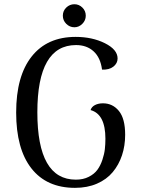

<svg xmlns="http://www.w3.org/2000/svg" viewBox="-20 -883 671 916"><path d="M335 -752.9Q312.5 -752.9 296.1 -769.3Q279.8 -785.6 279.8 -808.1Q279.8 -831.1 296.1 -846.9Q312.5 -862.8 335 -862.8Q356.9 -862.8 373 -846.9Q389.2 -831.1 389.2 -808.1Q389.2 -785.6 372.8 -769.3Q356.4 -752.9 335 -752.9ZM337.9 13.2Q202.6 13.2 129.9 -79.6Q57.1 -172.4 57.1 -346.2Q57.1 -520 131.1 -613.5Q205.1 -707 340.8 -707Q419.9 -707 480.5 -676.8Q541 -646.5 541 -604Q541 -581.1 521 -565.2Q501 -549.3 466.8 -550.8Q459.5 -607.9 426.8 -637.9Q394 -668 342.8 -668Q158.2 -668 158.2 -347.2Q158.2 -25.9 341.8 -25.9Q377 -25.9 403.3 -39.3Q429.7 -52.7 444.3 -72.5Q459 -92.3 468.3 -119.9Q477.5 -147.5 480.2 -171.1Q482.9 -194.8 482.9 -221.2Q482.9 -338.4 412.1 -357.9Q417 -373.5 433.1 -381.8Q449.2 -390.1 471.2 -390.1Q517.6 -390.1 547.4 -353.5Q577.1 -316.9 577.1 -240.2Q577.1 -187.5 562 -142.1Q546.9 -96.7 517.8 -61.8Q488.8 -26.9 442.6 -6.8Q396.5 13.2 337.9 13.2Z"/></svg>

Font: Arima Madurai Medium
Style: Regular
Weight: 500
Designer: Joana Correia and Natanael Gama
Foundry: NDISCOVER
Version: Version 1.019;PS 001.019;hotconv 1.0.88;makeotf.lib2.5.64775